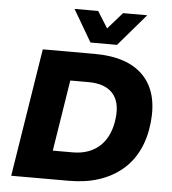

<svg xmlns="http://www.w3.org/2000/svg" viewBox="-61 -997 942 1052"><g transform="rotate(5 410.0 -470.5)"><path d="M40 0 152 -705H437Q619 -705 706.5 -614.5Q794 -524 776 -355Q767 -271 735 -205Q703 -139 649 -93.5Q595 -48 522 -24Q449 0 357 0ZM255 -157H364Q412 -157 450 -171Q488 -185 516 -212Q544 -239 561 -278Q578 -317 583 -366Q593 -455 550 -501.5Q507 -548 417 -548H317ZM409 -765 306 -941H436L493 -850L573 -941H706L555 -765Z"/></g></svg>

Font: Nunito Sans 8pt Black
Style: Italic
Weight: 900
Italic angle: -9°
Version: Version 3.101;gftools[0.9.27]